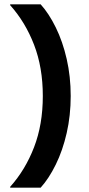

<svg xmlns="http://www.w3.org/2000/svg" viewBox="-20 -780 410 888"><path d="M27 84Q97 6 137.5 -99Q178 -204 178 -336Q178 -468 137.5 -573Q97 -678 27 -756V-760H168Q206 -718 238 -653Q270 -588 288.5 -507Q307 -426 307 -336Q307 -246 288.5 -165Q270 -84 238 -19Q206 46 168 88H27Z"/></svg>

Font: Kufam SemiBold
Style: Regular
Weight: 600
Designer: Wael Morcos, Artur Schmal
Foundry: Original Type
Version: Version 1.300; ttfautohint (v1.8.3)